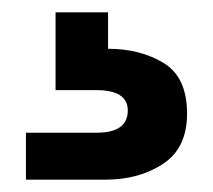

<svg xmlns="http://www.w3.org/2000/svg" viewBox="-20 -27 345 311"><path d="M151 264H22V188H136Q187 188 187 152Q187 119 136 119H70V-7H155V52Q207 52 245 75Q283 98 283 157Q283 213 244 238.5Q205 264 151 264Z"/></svg>

Font: Ulagadi Sans SemiBold
Style: Regular
Weight: 600
Designer: Ninad Kale (Devanagari), Jonny Pinhorn (Latin)
Foundry: Indian Type Foundry
Version: Version 3.01;March 29, 2020;FontCreator 12.0.0.2522 64-bit; 